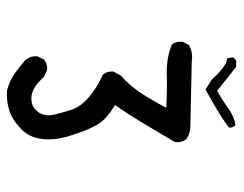

<svg xmlns="http://www.w3.org/2000/svg" viewBox="-92 -600 685 540"><g transform="rotate(90 250.0 -330.5)"><path d="M182.1 -457.5 217.3 -458Q247.1 -458 283.7 -456.1Q262.7 -416.5 242.4 -385.3Q222.2 -354 192.9 -328.1L182.1 -308.1Q181.6 -305.7 181.6 -303.7Q181.6 -288.1 190.4 -277.8Q225.6 -262.2 252.4 -239.7Q280.3 -216.3 289.6 -188.5Q298.3 -161.1 303.2 -138.7Q304.7 -131.3 304.7 -124.5Q304.7 -104 290 -89.4Q277.3 -76.7 258.3 -76.7Q245.1 -76.7 231.9 -83Q217.3 -89.8 196.8 -111.8L178.7 -120.6Q175.8 -121.1 171.4 -121.1Q167 -121.1 160.4 -119.1Q153.8 -117.2 147.9 -112.3L139.2 -94.7Q138.7 -92.3 138.7 -90.1Q138.7 -87.9 138.9 -85.2Q139.2 -82.5 139.9 -78.9Q140.6 -75.2 142.1 -71.8Q145 -65.4 149.4 -59.6Q168.9 -42.5 189.7 -28.3Q210.4 -14.2 234.9 -8.3Q240.7 -7.8 246.1 -7.8Q269 -7.8 289.6 -14.2Q314.9 -21.5 341.8 -46.4Q367.7 -70.3 371.6 -108.9Q372.6 -116.2 372.6 -124Q372.6 -157.2 358.9 -196.3Q342.8 -245.1 327.6 -267.6Q312.5 -289.6 279.8 -309.6L275.9 -312Q301.8 -349.1 322.3 -383.3L379.4 -479Q380.4 -483.4 380.4 -487.3Q380.4 -502.4 371.1 -513.2Q355 -523.9 335 -523.9L153.8 -527.8Q147.5 -528.8 141.6 -528.8Q122.1 -528.8 106.9 -519.5L98.1 -502Q97.7 -499.5 97.7 -497.1Q97.7 -481.9 106 -471.7Q141.6 -457.5 182.1 -457.5ZM339.4 -636.2Q339.4 -644.5 332 -650.9Q306.6 -646.5 284.9 -630.4Q263.2 -614.3 235.8 -599.1L168.5 -652.8H150.4L141.6 -644L144.5 -627.4L158.2 -624Q184.1 -607.9 204.1 -584.5L232.4 -566.4Q282.2 -594.2 304.7 -608.4Q322.3 -619.6 338.9 -632.3Q339.4 -634.3 339.4 -636.2Z"/></g></svg>

Font: Bakudai
Style: Light
Weight: 300
Version: Version 1.48